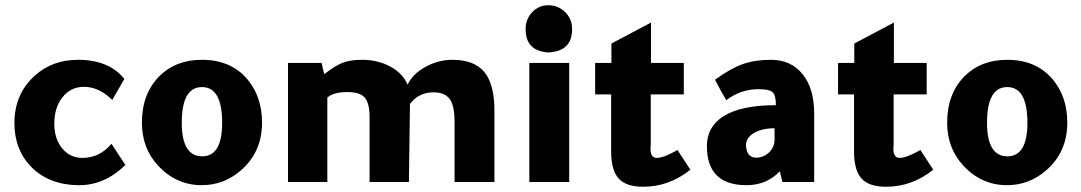

<svg xmlns="http://www.w3.org/2000/svg" viewBox="-20 -694 4123 732"><path d="M454 -393 408 -313Q357 -363 300 -363Q250 -363 218.5 -323.5Q187 -284 187 -222Q187 -165 217 -128.5Q247 -92 294 -92Q360 -92 405 -146L458 -65Q379 12 283 12Q164 12 95 -62Q35 -126 35 -225Q35 -335 112 -405Q179 -466 277 -466Q396 -466 454 -393Z M750 -466Q864 -466 927 -387Q979 -322 979 -226Q979 -114 898 -44Q833 12 749 12Q653 12 584 -61Q521 -128 521 -226Q521 -337 588 -404Q650 -466 750 -466ZM673 -226Q673 -98 751 -98Q827 -98 827 -226Q827 -362 750 -362Q673 -362 673 -226Z M1216 -411Q1258 -444 1287 -455Q1316 -466 1360 -466Q1421 -466 1468.5 -440Q1516 -414 1534 -371Q1553 -412 1602 -439Q1651 -466 1705 -466Q1788 -466 1826.5 -419.5Q1865 -373 1865 -272V0H1713V-229Q1713 -291 1694.5 -316.5Q1676 -342 1632 -342Q1577 -342 1543 -298L1539 0H1389V-247Q1389 -301 1370.5 -322Q1352 -343 1305 -343Q1251 -343 1228 -322V0H1078V-454H1206Z M1984 -582V-584Q1984 -621 2009 -647.5Q2034 -674 2070 -674Q2108 -674 2134.5 -648Q2161 -622 2161 -584V-582Q2161 -498 2070 -494Q1984 -500 1984 -582ZM2150 -454V0H1998V-454Z M2563 -122 2612 -47Q2531 18 2432 18Q2367 18 2338.5 -13.5Q2310 -45 2310 -117V-334H2249V-454H2311V-528Q2371 -560 2462 -608V-454H2587V-334H2461V-139Q2461 -137 2460 -132Q2460 -129 2460 -127Q2460 -92 2484 -92Q2510 -92 2563 -122Z M3084 0H2963L2953 -41Q2903 12 2826 12Q2675 12 2675 -137Q2675 -210 2737 -250Q2804 -293 2937 -293H2938V-294Q2938 -331 2925.5 -342.5Q2913 -354 2873 -354Q2803 -354 2749 -312Q2728 -347 2706 -390Q2765 -433 2811.5 -449.5Q2858 -466 2919 -466Q2996 -466 3040 -411Q3084 -357 3084 -262ZM2933 -205Q2885 -205 2854.5 -187Q2824 -169 2824 -140V-139Q2827 -94 2861 -93H2863Q2891 -93 2911.5 -112.5Q2932 -132 2933 -159Z M3489 -122 3538 -47Q3457 18 3358 18Q3293 18 3264.5 -13.5Q3236 -45 3236 -117V-334H3175V-454H3237V-528Q3297 -560 3388 -608V-454H3513V-334H3387V-139Q3387 -137 3386 -132Q3386 -129 3386 -127Q3386 -92 3410 -92Q3436 -92 3489 -122Z M3820 -466Q3934 -466 3997 -387Q4049 -322 4049 -226Q4049 -114 3968 -44Q3903 12 3819 12Q3723 12 3654 -61Q3591 -128 3591 -226Q3591 -337 3658 -404Q3720 -466 3820 -466ZM3743 -226Q3743 -98 3821 -98Q3897 -98 3897 -226Q3897 -362 3820 -362Q3743 -362 3743 -226Z"/></svg>

Font: Tajawal Black
Style: Regular
Weight: 900
Designer: Boutros Fonts
Foundry: Created by Boutros International 2017
Version: Version 1.700